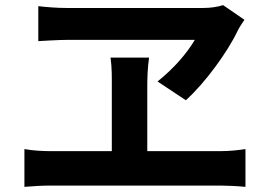

<svg xmlns="http://www.w3.org/2000/svg" viewBox="-20 -739 1040 747"><path d="M931 -662 848 -719C826 -712 799 -708 771 -708H238C204 -708 163 -711 129 -715V-579C129 -579 208 -584 247 -584H738C708 -533 658 -474 593 -422L703 -349C778 -416 867 -539 905 -620C912 -634 921 -647 931 -662ZM553 -399C553 -434 554 -474 560 -515H410C416 -474 415 -433 415 -400V-151H176C145 -151 108 -153 75 -159V-12C110 -15 146 -17 176 -17H839C863 -17 905 -15 935 -12V-159C908 -155 875 -151 839 -151H553Z"/></svg>

Font: Source Han Sans CN
Style: Bold
Weight: 700
Designer: Ryoko NISHIZUKA 西塚涼子 (kana, bopomofo & ideographs); Paul D. Hunt (Latin, Greek & Cyrillic); Sandoll Communications 산돌커뮤니
Foundry: Adobe
Version: Version 2.001;hotconv 1.0.107;makeotfexe 2.5.65593